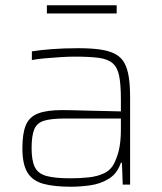

<svg xmlns="http://www.w3.org/2000/svg" viewBox="-20 -701 614 729"><path d="M249 8Q186 8 145 -3Q104 -14 84.5 -45.5Q65 -77 65 -138Q65 -194 78 -225.5Q91 -257 124 -270Q157 -283 216 -283Q228 -283 253 -282.5Q278 -282 310.5 -281Q343 -280 376.5 -279.5Q410 -279 439 -278V-324Q439 -380 432.5 -412.5Q426 -445 407.5 -461Q389 -477 354 -481.5Q319 -486 263 -486Q240 -486 209.5 -484Q179 -482 150 -479.5Q121 -477 101 -473V-506Q131 -511 177 -514.5Q223 -518 277 -518Q326 -518 360.5 -513Q395 -508 417.5 -496Q440 -484 452 -462.5Q464 -441 469 -408.5Q474 -376 474 -330V0H446L443 -83H439Q425 -42 393.5 -22.5Q362 -3 323.5 2.5Q285 8 249 8ZM248 -24Q283 -24 316.5 -27.5Q350 -31 376 -43.5Q402 -56 415 -84Q429 -114 434 -143.5Q439 -173 439 -210V-251H226Q176 -251 148.5 -243Q121 -235 110.5 -211Q100 -187 100 -138Q100 -92 112 -67Q124 -42 156 -33Q188 -24 248 -24ZM158 -650V-681H423V-650Z"/></svg>

Font: Saira Thin Thin
Style: Regular
Weight: 250
Version: Version 1.101